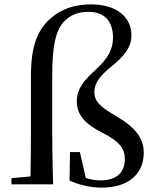

<svg xmlns="http://www.w3.org/2000/svg" viewBox="-20 -840 708 875"><path d="M118 0H222C220 -76 218 -154 218 -230V-493C218 -631 233 -696 269 -739C299 -772 336 -786 384 -786C462 -786 495 -736 495 -669C495 -611 468 -571 419 -525C367 -478 330 -438 330 -378C330 -309 378 -270 447 -235C527 -194 549 -161 549 -115C549 -58 515 -18 439 -18C413 -18 392 -22 371 -29L344 -147H299L297 -17C344 4 393 15 444 15C567 15 635 -49 635 -143C635 -208 602 -257 504 -314C436 -354 410 -378 410 -421C410 -460 435 -494 484 -534C544 -582 579 -623 579 -679C579 -760 514 -820 395 -820C325 -820 261 -802 208 -754C151 -702 121 -631 121 -493V-230C121 -166 120 -101 119 -36L32 -28V0Z"/></svg>

Font: Noto Serif TC Medium
Style: Regular
Weight: 500
Designer: Ryoko NISHIZUKA 西塚涼子 (kana & ideographs); Frank Grießhammer (Latin, Greek & Cyrillic); Wenlong ZHANG 张文龙 (bopomofo); San
Foundry: Adobe
Version: Version 2.001;hotconv 1.1.0;makeotfexe 2.6.0